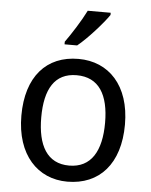

<svg xmlns="http://www.w3.org/2000/svg" viewBox="-54 -811 679 866"><g transform="rotate(5 285.0 -378.0)"><path d="M412 -766H308C286 -721 244 -655 217 -618V-606H274C319 -642 387 -719 412 -756ZM520 -269C520 -446 423 -546 286 -546C141 -546 51 -446 51 -269C51 -91 149 10 283 10C428 10 520 -91 520 -269ZM141 -269C141 -396 184 -472 284 -472C385 -472 430 -396 430 -269C430 -142 385 -63 285 -63C185 -63 141 -142 141 -269Z"/></g></svg>

Font: Noto Sans Thai
Style: Regular
Weight: 400
Designer: Monotype Design Team
Foundry: Monotype Imaging Inc.
Version: Version 1.901